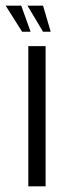

<svg xmlns="http://www.w3.org/2000/svg" viewBox="-47 -658 234 678"><path d="M53 0V-495H114V0ZM132 -546H105L50 -638H105ZM61 -546H31L-27 -638H28Z"/></svg>

Font: Alumni Sans
Style: Regular
Weight: 400
Designer: Robert E. Leuschke
Foundry: Robert E. Leuschke
Version: Version 1.018